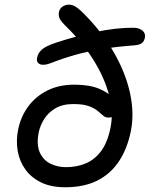

<svg xmlns="http://www.w3.org/2000/svg" viewBox="-20 -780 639 810"><path d="M254.6 10Q195.2 10 153.4 -10.4Q111.6 -30.8 86.8 -65.5Q62 -100.2 54.6 -143.4Q47.2 -186.6 56.4 -233Q67.6 -288 99.1 -330.8Q130.6 -373.6 179.8 -398.2Q229 -422.8 293.6 -422.8Q357 -422.8 398.3 -405.6Q439.6 -388.4 458 -363.4Q476.4 -338.4 471.4 -314Q468.2 -299.8 460.9 -291.9Q453.6 -284 436.8 -284Q424.6 -284 414.8 -292.6Q405 -301.2 391.5 -312.5Q378 -323.8 354.2 -332.4Q330.4 -341 289.4 -341Q244 -341 213.8 -323.1Q183.6 -305.2 166.7 -278.3Q149.8 -251.4 143.6 -223Q133.2 -170.8 147.3 -138.1Q161.4 -105.4 191.5 -90.1Q221.6 -74.8 258.8 -74.8Q303.6 -74.8 341.4 -90.5Q379.2 -106.2 406.4 -142.4Q433.6 -178.6 446.2 -241.2Q459.2 -304.4 440.5 -377.2Q421.8 -450 376.1 -524.2Q330.4 -598.4 262 -665.4Q236.6 -690.4 231.6 -701.8Q226.6 -713.2 228.2 -726.8Q231.2 -743.6 243.6 -752Q256 -760.4 271.2 -760.4Q280 -760.4 288.7 -757.1Q297.4 -753.8 308.5 -745.2Q319.6 -736.6 335.2 -720.8Q413.4 -641.8 462.2 -555.7Q511 -469.6 528.9 -385.6Q546.8 -301.6 532.2 -227.6Q517.2 -152.8 481.9 -99.6Q446.6 -46.4 390.6 -18.2Q334.6 10 254.6 10ZM191 -512.6Q163 -502.4 147.8 -509.6Q132.6 -516.8 136.4 -536.2Q140.2 -556 156.4 -570.8Q172.6 -585.6 218.6 -600.8Q304 -628.6 386.9 -645.8Q469.8 -663 541.6 -663Q566.8 -663 580.9 -651Q595 -639 591.2 -620.8Q588 -605.2 578.1 -597.9Q568.2 -590.6 547.6 -588.8Q469.4 -582.8 410.9 -573.3Q352.4 -563.8 300.6 -549.4Q248.8 -535 191 -512.6Z"/></svg>

Font: Shantell Sans Light
Style: Italic
Weight: 300
Italic angle: -11°
Designer: Stephen Nixon, Anya Danilova, Shantell Martin
Foundry: Arrow Type
Version: Version 1.008;[ac192a2d6]